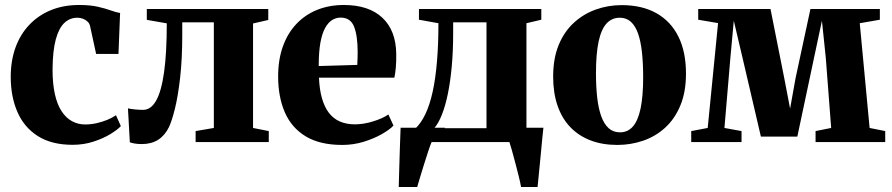

<svg xmlns="http://www.w3.org/2000/svg" viewBox="-20 -569 3574 769"><path d="M271 11Q186.5 11 131.5 -24Q76.5 -59 49.8 -120.5Q23 -182 23 -261Q23 -326 42.2 -379Q61.5 -432 97.8 -470Q134 -508 184.2 -528.5Q234.5 -549 296.5 -549Q341 -549 371.8 -542Q402.5 -535 423.8 -527.2Q445 -519.5 461 -517L454.5 -353H365L341 -463.5Q339 -474.5 331 -482.2Q323 -490 312.2 -494Q301.5 -498 289.5 -498Q260 -498 238 -477.5Q216 -457 203.5 -411.5Q191 -366 190.5 -290Q190.5 -233.5 199.8 -192Q209 -150.5 226.5 -123.8Q244 -97 268 -83.8Q292 -70.5 321 -70.5Q345 -70.5 367.8 -75.8Q390.5 -81 410.2 -89.2Q430 -97.5 444.5 -107.5L464 -64Q451 -49.5 422.2 -32Q393.5 -14.5 354.5 -1.8Q315.5 11 271 11Z M548 8Q532 8 520.2 6Q508.5 4 500 1L492.5 -135Q502.5 -132.5 520 -130.8Q537.5 -129 553 -129Q584.5 -129 605.5 -166.2Q626.5 -203.5 637.2 -280.2Q648 -357 648 -475.5L568 -489.5V-533H1054.5V-489L993.5 -475V-56.5L1056.5 -44V0H763.5V-44L836.5 -56.5V-479.5H710V-431.5Q710 -332.5 701.5 -258.2Q693 -184 680.8 -134.5Q668.5 -85 657 -60.5Q640.5 -26.5 613.5 -9.2Q586.5 8 548 8Z M1351 11.5Q1261 11.5 1204.2 -23Q1147.5 -57.5 1120.8 -119.2Q1094 -181 1094 -263Q1094 -330 1113 -383Q1132 -436 1167 -473Q1202 -510 1250.2 -529.5Q1298.5 -549 1357 -549Q1457 -549 1511.2 -498.2Q1565.5 -447.5 1567 -354.5Q1567.5 -321 1565.2 -297Q1563 -273 1559.5 -258H1257.5Q1259.5 -210.5 1269.5 -175.5Q1279.5 -140.5 1297.2 -117.2Q1315 -94 1341 -82.5Q1367 -71 1401.5 -71Q1436.5 -71 1475 -83Q1513.5 -95 1535.5 -110.5L1556 -66Q1541 -50 1509.5 -32Q1478 -14 1436.8 -1.2Q1395.5 11.5 1351 11.5ZM1256.5 -304.5 1411 -309Q1411.5 -322 1412 -334.5Q1412.5 -347 1412.5 -360Q1412.5 -425.5 1398.2 -462Q1384 -498.5 1344.5 -498.5Q1326 -498.5 1310.2 -488.8Q1294.5 -479 1282.2 -457Q1270 -435 1263.2 -397.8Q1256.5 -360.5 1256.5 -304.5Z M1623.5 0V-51L1642.5 -53Q1666.5 -75.5 1684 -112.5Q1701.5 -149.5 1713 -202Q1724.5 -254.5 1730.2 -323Q1736 -391.5 1736 -476L1658 -490V-533H2148V-490L2088.5 -476V0ZM1719 -55.5H1928.5V-479.5H1795V-436.5Q1795 -365.5 1789.5 -304.5Q1784 -243.5 1774 -194.5Q1764 -145.5 1750 -110Q1736 -74.5 1719 -55.5ZM1577 180Q1578 148.5 1579 108.8Q1580 69 1581.5 26.2Q1583 -16.5 1584.5 -57.5H1762.5L1709.5 -2Q1704 10 1695.8 35Q1687.5 60 1678.5 88.8Q1669.5 117.5 1662 142.5Q1654.5 167.5 1651 180ZM2067 180Q2064 163 2057.8 137.5Q2051.5 112 2044.2 84.5Q2037 57 2030.5 33.8Q2024 10.5 2020 -1L1991.5 -57.5H2156.5Q2154.5 -41.5 2152.2 -17Q2150 7.5 2147.2 35.8Q2144.5 64 2141.8 91.8Q2139 119.5 2136.8 142.8Q2134.5 166 2133 180Z M2195.5 -262Q2195.5 -335.5 2217.8 -389.2Q2240 -443 2278.8 -478.2Q2317.5 -513.5 2366.8 -531Q2416 -548.5 2470 -548.5Q2551.5 -548.5 2609 -516.2Q2666.5 -484 2697 -422.8Q2727.5 -361.5 2727.5 -274.5Q2727.5 -200.5 2705 -146.5Q2682.5 -92.5 2644 -57.5Q2605.5 -22.5 2556 -5.5Q2506.5 11.5 2452.5 11.5Q2392.5 11.5 2345 -6.8Q2297.5 -25 2264 -60Q2230.5 -95 2213 -146Q2195.5 -197 2195.5 -262ZM2463.5 -39Q2494.5 -39 2515 -62.5Q2535.5 -86 2545.8 -135Q2556 -184 2556 -260.5Q2556 -315 2551.2 -359Q2546.5 -403 2535.8 -434Q2525 -465 2507 -481.5Q2489 -498 2462.5 -498Q2430.5 -498 2409.2 -474.8Q2388 -451.5 2377.5 -402.5Q2367 -353.5 2367 -275.5Q2367 -221 2372 -177.5Q2377 -134 2388.2 -103Q2399.5 -72 2417.8 -55.5Q2436 -39 2463.5 -39Z M2748.5 0V-44L2814.5 -56.5L2856 -476.5L2776.5 -490V-533H3066L3121 -256.5L3144.5 -134L3166.5 -256.5L3226 -533H3504V-490L3423.5 -476L3463 -56.5L3525.5 -44V0H3246.5V-44L3309 -56.5L3287.5 -337L3272 -486L3240.5 -338L3173.5 -22H3027.5L2953.5 -339.5L2919 -486L2905.5 -339.5L2881.5 -56.5L2950 -44V0Z"/></svg>

Font: Merriweather 72pt ExtraBold
Style: Regular
Weight: 800
Version: Version 2.100